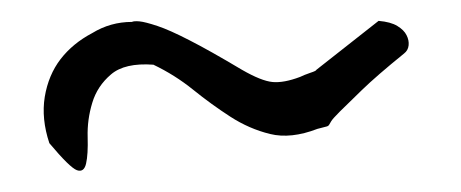

<svg xmlns="http://www.w3.org/2000/svg" viewBox="-20 -562 442 184"><path d="M284.2 -438.5Q258.8 -428.7 238.8 -433.6Q218.8 -438.5 200.7 -450.2Q182.6 -461.9 165 -476.1Q147.5 -490.2 127 -500Q99.6 -502 86.4 -490.7Q73.2 -479.5 68.4 -463.4Q63.5 -447.3 64 -430.7Q64.5 -414.1 62.5 -405.3Q60.5 -396.5 53.7 -398.9Q46.9 -401.4 27.3 -424.8Q19.5 -448.2 22.9 -469.2Q26.4 -490.2 38.1 -505.4Q49.8 -520.5 68.4 -530.3Q85.9 -541 106.4 -541Q108.4 -542 113.8 -541.5Q119.1 -541 130.9 -537.1Q142.6 -533.2 161.6 -523.4Q180.7 -513.7 211.9 -495.1Q230.5 -484.4 241.2 -483.4Q252 -482.4 267.6 -488.3Q271.5 -490.2 277.3 -492.2Q283.2 -494.1 283.2 -495.1L342.8 -542Q354.5 -541 360.8 -537.1Q367.2 -533.2 369.6 -528.3Q372.1 -523.4 371.6 -518.6Q371.1 -513.7 367.2 -510.7Q340.8 -489.3 326.7 -475.6Q312.5 -461.9 305.7 -455.1Q298.8 -448.2 297.4 -445.8Q295.9 -443.4 295.4 -442.4Q294.9 -441.4 293.5 -440.9Q292 -440.4 284.2 -438.5Z"/></svg>

Font: Indie Flower
Style: Regular
Weight: 400
Designer: Kimberly Geswein
Foundry: Kimberly Geswein
Version: Version 1.001 2010